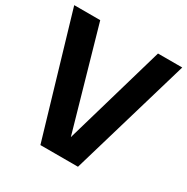

<svg xmlns="http://www.w3.org/2000/svg" viewBox="-170 -885 1003 1029"><g transform="rotate(30 332.0 -370.0)"><path d="M216 0 -2 -740H159L336 -118.5L516.5 -740H666.5L448.5 0Z"/></g></svg>

Font: Encode Sans SemiCondensed SemiCondensed
Style: Bold
Weight: 700
Width: 4
Designer: Multiple Designers
Foundry: Impallari Type
Version: Version 3.000; ttfautohint (v1.8.3) -l 8 -r 50 -G 200 -x 14 